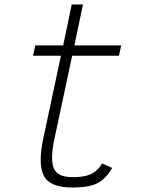

<svg xmlns="http://www.w3.org/2000/svg" viewBox="-20 -820 640 854"><path d="M301 14Q202 14 175 -38Q148 -90 173 -206L251 -572H127L137 -618H261L299 -800H349L311 -618H519L509 -572H301L222 -202Q203 -112 219 -72Q235 -32 302 -32Q338 -32 362.5 -38Q387 -44 404 -57.5Q421 -71 434 -93L479 -73Q459 -39 436 -20Q413 -1 381 6.5Q349 14 301 14Z"/></svg>

Font: Victor Mono Thin Thin
Style: Italic
Weight: 250
Italic angle: -12°
Monospace: yes
Version: Version 1.561;gftools[0.9.30]